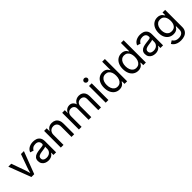

<svg xmlns="http://www.w3.org/2000/svg" viewBox="395 -2486 4436 4436"><g transform="rotate(-45 2613.5 -267.5)"><path d="M26.4 -545.9H122.6L238.8 -222.2Q249 -193.8 259 -159.9Q269 -126 277.8 -94.2Q290.5 -47.4 297.4 -24.9H265.1Q276.4 -63 285.2 -95.7Q297.4 -140.6 305.2 -167.5Q313 -194.3 323.2 -222.2L439.5 -545.9H535.6L327.1 0H234.9Z M601.1 -155.3Q601.1 -213.4 631.1 -246.6Q661.1 -279.8 705.6 -293.9Q750 -308.1 813.5 -315.9L856 -320.8Q896.5 -325.2 915 -328.9Q933.6 -332.5 943.6 -340.8Q953.6 -349.1 953.6 -365.7V-368.7Q953.6 -419.9 924.6 -447.8Q895.5 -475.6 839.4 -475.6Q785.2 -475.6 750.7 -452.1Q716.3 -428.7 701.2 -395.5L616.7 -423.3Q646 -492.2 705.6 -522.5Q765.1 -552.7 836.9 -552.7Q884.3 -552.7 929.7 -538.3Q975.1 -523.9 1008.3 -481Q1041.5 -438 1041.5 -359.9V0H955.1V-74.2H949.2Q939 -52.7 917.7 -33Q896.5 -13.2 863.5 -0.2Q830.6 12.7 787.1 12.7Q734.9 12.7 692.4 -7.1Q649.9 -26.9 625.5 -64.9Q601.1 -103 601.1 -155.3ZM953.6 -197.3V-272.9Q944.8 -263.2 908.4 -256.3Q872.1 -249.5 823.2 -243.7L809.6 -241.7Q753.9 -234.4 721.7 -214.1Q689.5 -193.8 689.5 -150.9Q689.5 -109.4 720.5 -87.2Q751.5 -64.9 802.2 -64.9Q848.6 -64.9 883.1 -83.5Q917.5 -102.1 935.5 -132.6Q953.6 -163.1 953.6 -197.3Z M1283.7 0H1195.8V-545.9H1280.3L1280.8 -413.6H1268.6Q1292.5 -486.3 1337.9 -519.5Q1383.3 -552.7 1447.8 -552.7Q1503.9 -552.7 1545.2 -529.8Q1586.4 -506.8 1609.4 -460.4Q1632.3 -414.1 1632.3 -346.7V0H1544.4V-339.4Q1544.4 -402.3 1511.5 -438Q1478.5 -473.6 1421.4 -473.6Q1381.8 -473.6 1350.6 -456.3Q1319.3 -439 1301.5 -405.8Q1283.7 -372.6 1283.7 -327.1Z M1786.6 -545.9H1872.1L1872.6 -423.8H1865.7Q1876.5 -466.8 1900.4 -496.3Q1924.3 -525.9 1956.8 -540.8Q1989.3 -555.7 2025.4 -555.7Q2083.5 -555.7 2120.8 -519.8Q2158.2 -483.9 2169.4 -422.9H2157.7Q2167.5 -462.9 2193.1 -492.9Q2218.8 -522.9 2255.9 -539.3Q2293 -555.7 2336.4 -555.7Q2385.3 -555.7 2424.1 -534.7Q2462.9 -513.7 2485.6 -471.4Q2508.3 -429.2 2508.3 -368.2V0H2419.9V-365.7Q2419.9 -421.4 2388.9 -448.5Q2357.9 -475.6 2310.1 -475.6Q2273.9 -475.6 2247.1 -460.2Q2220.2 -444.8 2205.8 -418Q2191.4 -391.1 2191.4 -356.4V0H2103.5V-374.5Q2103.5 -404.3 2089.6 -427.2Q2075.7 -450.2 2051.5 -462.9Q2027.3 -475.6 1996.6 -475.6Q1963.9 -475.6 1936 -460.4Q1908.2 -445.3 1891.4 -415.5Q1874.5 -385.7 1874.5 -343.8V0H1786.6Z M2662.6 -545.9H2750.5V0H2662.6ZM2646 -693.4Q2646 -709 2654.3 -722.4Q2662.6 -735.8 2676.5 -743.7Q2690.4 -751.5 2707 -751.5Q2723.6 -751.5 2737.8 -743.7Q2752 -735.8 2760.3 -722.4Q2768.6 -709 2768.6 -693.4Q2768.6 -677.7 2760.3 -664.3Q2752 -650.9 2737.8 -643.1Q2723.6 -635.3 2707 -635.3Q2690.4 -635.3 2676.5 -643.1Q2662.6 -650.9 2654.3 -664.3Q2646 -677.7 2646 -693.4Z M2878.4 -271.5Q2878.4 -356.4 2907.7 -420.2Q2937 -483.9 2989.5 -518.3Q3042 -552.7 3109.9 -552.7Q3158.2 -552.7 3189.9 -536.9Q3221.7 -521 3236.3 -503.4Q3251 -485.8 3268.1 -458.5H3274.9V-727.5H3362.8V0H3277.8V-84.5H3268.1Q3252.9 -59.1 3236.8 -39.8Q3220.7 -20.5 3188.7 -4.4Q3156.7 11.7 3109.4 11.7Q3041.5 11.7 2989 -22.9Q2936.5 -57.6 2907.5 -121.8Q2878.4 -186 2878.4 -271.5ZM3275.9 -272.5Q3275.9 -333.5 3258.3 -378.9Q3240.7 -424.3 3206.3 -449.2Q3171.9 -474.1 3122.6 -474.1Q3072.3 -474.1 3037.4 -447.8Q3002.4 -421.4 2985.1 -376Q2967.8 -330.6 2967.8 -272.5Q2967.8 -213.9 2985.6 -167.2Q3003.4 -120.6 3038.3 -93.8Q3073.2 -66.9 3122.6 -66.9Q3170.9 -66.9 3205.6 -92.8Q3240.2 -118.7 3258.1 -165Q3275.9 -211.4 3275.9 -272.5Z M3490.7 -271.5Q3490.7 -356.4 3520 -420.2Q3549.3 -483.9 3601.8 -518.3Q3654.3 -552.7 3722.2 -552.7Q3770.5 -552.7 3802.2 -536.9Q3834 -521 3848.6 -503.4Q3863.3 -485.8 3880.4 -458.5H3887.2V-727.5H3975.1V0H3890.1V-84.5H3880.4Q3865.2 -59.1 3849.1 -39.8Q3833 -20.5 3801 -4.4Q3769 11.7 3721.7 11.7Q3653.8 11.7 3601.3 -22.9Q3548.8 -57.6 3519.8 -121.8Q3490.7 -186 3490.7 -271.5ZM3888.2 -272.5Q3888.2 -333.5 3870.6 -378.9Q3853 -424.3 3818.6 -449.2Q3784.2 -474.1 3734.9 -474.1Q3684.6 -474.1 3649.7 -447.8Q3614.7 -421.4 3597.4 -376Q3580.1 -330.6 3580.1 -272.5Q3580.1 -213.9 3597.9 -167.2Q3615.7 -120.6 3650.6 -93.8Q3685.5 -66.9 3734.9 -66.9Q3783.2 -66.9 3817.9 -92.8Q3852.5 -118.7 3870.4 -165Q3888.2 -211.4 3888.2 -272.5Z M4096.2 -155.3Q4096.2 -213.4 4126.2 -246.6Q4156.2 -279.8 4200.7 -293.9Q4245.1 -308.1 4308.6 -315.9L4351.1 -320.8Q4391.6 -325.2 4410.2 -328.9Q4428.7 -332.5 4438.7 -340.8Q4448.7 -349.1 4448.7 -365.7V-368.7Q4448.7 -419.9 4419.7 -447.8Q4390.6 -475.6 4334.5 -475.6Q4280.3 -475.6 4245.8 -452.1Q4211.4 -428.7 4196.3 -395.5L4111.8 -423.3Q4141.1 -492.2 4200.7 -522.5Q4260.3 -552.7 4332 -552.7Q4379.4 -552.7 4424.8 -538.3Q4470.2 -523.9 4503.4 -481Q4536.6 -438 4536.6 -359.9V0H4450.2V-74.2H4444.3Q4434.1 -52.7 4412.8 -33Q4391.6 -13.2 4358.6 -0.2Q4325.7 12.7 4282.2 12.7Q4230 12.7 4187.5 -7.1Q4145 -26.9 4120.6 -64.9Q4096.2 -103 4096.2 -155.3ZM4448.7 -197.3V-272.9Q4439.9 -263.2 4403.6 -256.3Q4367.2 -249.5 4318.4 -243.7L4304.7 -241.7Q4249 -234.4 4216.8 -214.1Q4184.6 -193.8 4184.6 -150.9Q4184.6 -109.4 4215.6 -87.2Q4246.6 -64.9 4297.4 -64.9Q4343.8 -64.9 4378.2 -83.5Q4412.6 -102.1 4430.7 -132.6Q4448.7 -163.1 4448.7 -197.3Z M4687.5 104.5 4758.8 58.6Q4775.9 82 4792 98.1Q4808.1 114.3 4837.9 126.7Q4867.7 139.2 4912.1 139.2Q4980.5 139.2 5021.2 106.7Q5062 74.2 5062 9.3V-100.1H5053.7Q5039.1 -75.7 5022.9 -57.1Q5006.8 -38.6 4975.1 -23.7Q4943.4 -8.8 4895 -8.8Q4829.1 -8.8 4776.6 -40Q4724.1 -71.3 4694.3 -131.6Q4664.6 -191.9 4664.6 -275.4Q4664.6 -358.4 4694.1 -421.4Q4723.6 -484.4 4776.4 -518.6Q4829.1 -552.7 4897 -552.7Q4944.8 -552.7 4976.8 -536.9Q5008.8 -521 5024.2 -502.9Q5039.6 -484.9 5056.2 -458.5H5064.5V-545.9H5149.9V14.2Q5149.9 82 5118.9 127.4Q5087.9 172.9 5034.4 194.3Q4981 215.8 4912.1 215.8Q4854 215.8 4809.6 200.9Q4765.1 186 4735.4 161.1Q4705.6 136.2 4687.5 104.5ZM5063 -277.3Q5063 -335.9 5045.4 -380.4Q5027.8 -424.8 4993.4 -449.5Q4959 -474.1 4909.7 -474.1Q4859.4 -474.1 4824.2 -448.2Q4789.1 -422.4 4771.5 -377.7Q4753.9 -333 4753.9 -277.3Q4753.9 -220.7 4771.7 -177.7Q4789.6 -134.8 4824.5 -110.8Q4859.4 -86.9 4909.7 -86.9Q4983.4 -86.9 5023.2 -137Q5063 -187 5063 -277.3Z"/></g></svg>

Font: Inter RS Variable
Style: Regular
Weight: 400
Designer: Rasmus Andersson (customised by Maria Ramos and Noel Pretorius)
Foundry: rsms
Version: Version 3.001;Glyphs 3.2.3 (3260)